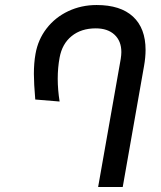

<svg xmlns="http://www.w3.org/2000/svg" viewBox="-20 -745 640 765"><path d="M463.5 -537.5Q463.5 -581.5 436.2 -606.8Q409 -632 361.5 -632Q303.5 -632 265.5 -601.2Q227.5 -570.5 217.5 -515.5Q210 -475.5 210 -431Q210 -388 217.5 -340.5L120.5 -348.5Q115 -413 115 -450.5Q115 -494 121.5 -530.5Q131.5 -587.5 165.8 -631.8Q200 -676 252 -700.5Q304 -725 365 -725Q460 -725 510 -678.8Q560 -632.5 560 -546Q560 -516.5 554 -482.5L469 0H371L461 -510Q463.5 -526 463.5 -537.5Z"/></svg>

Font: JuliaMono BoldItalic
Style: Regular
Weight: 700
Italic angle: -9°
Monospace: yes
Designer: cormullion
Foundry: corm
Version: Version 0.049; ttfautohint (v1.8.4)